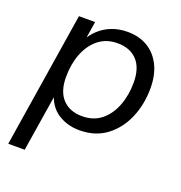

<svg xmlns="http://www.w3.org/2000/svg" viewBox="-123 -602 839 888"><g transform="rotate(20 296.5 -157.5)"><path d="M13.5 180 119 -486.3H198.5L182.4 -383.2H172.8Q190.3 -417.9 217.1 -443Q243.9 -468.1 279.2 -481.7Q314.6 -495.3 356.3 -495.3Q413.4 -495.3 455.4 -470.1Q497.4 -444.8 520.7 -397.8Q544 -350.9 544 -285.9Q544 -206.1 515.3 -139.1Q486.6 -72.1 432.3 -31.6Q378.1 8.9 300.1 8.9Q241.4 8.9 195.5 -20.4Q149.7 -49.8 132.7 -110.3H140.6L94.5 180ZM290.3 -56.4Q345.9 -56.4 384 -87.1Q422.1 -117.9 442 -169.8Q462 -221.7 462 -284.1Q462 -355.8 427.1 -392.9Q392.2 -430 330.6 -430Q275.5 -430 237.1 -399.2Q198.8 -368.4 178.9 -317Q158.9 -265.7 158.9 -202.2Q158.9 -131 193.8 -93.7Q228.7 -56.4 290.3 -56.4Z"/></g></svg>

Font: Nunito Sans 12pt ExtraLight
Style: Italic
Weight: 200
Italic angle: -9°
Designer: Vernon Adams
Foundry: Vernon Adams
Version: Version 3.101;gftools[0.9.27]